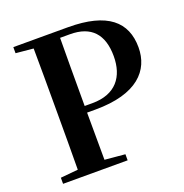

<svg xmlns="http://www.w3.org/2000/svg" viewBox="-132 -859 937 978"><g transform="rotate(-20 336.5 -370.5)"><path d="M45 -708 140 -699C141 -597 141 -496 141 -394V-346C141 -243 141 -141 140 -42L45 -33V0H395V-33L285 -43L284 -299H329C557 -299 644 -398 644 -522C644 -660 555 -741 341 -741H45ZM284 -335V-394C284 -498 284 -602 285 -704H339C453 -704 510 -642 510 -523C510 -412 453 -335 326 -335Z"/></g></svg>

Font: Noto Serif CJK KR
Style: Bold
Weight: 700
Designer: Ryoko NISHIZUKA 西塚涼子 (kana & ideographs); Frank Grießhammer (Latin, Greek & Cyrillic); Wenlong ZHANG 张文龙 (bopomofo); San
Foundry: Adobe
Version: Version 2.001;hotconv 1.1.0;makeotfexe 2.6.0